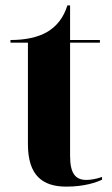

<svg xmlns="http://www.w3.org/2000/svg" viewBox="-20 -685 417 715"><path d="M227 10C294 10 340 -6 360 -16V-26C337 -18 317 -15 301 -15C260 -15 241 -41 241 -104V-526H352V-536H241V-665H231C217 -620 192 -587 154 -565C120 -546 75 -536 19 -536V-526H84V-148C84 -31 139 10 227 10Z"/></svg>

Font: Noto Serif Display Condensed ExtraBold
Style: Regular
Weight: 800
Width: 3
Designer: Monotype Design Team
Foundry: Monotype Imaging Inc.
Version: Version 2.009